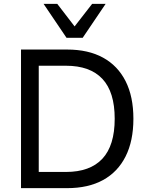

<svg xmlns="http://www.w3.org/2000/svg" viewBox="-20 -976 775 996"><path d="M89 0V-719H328Q438 -719 514.5 -677Q591 -635 631.5 -555Q672 -475 672 -360Q672 -245 631.5 -164.5Q591 -84 514.5 -42Q438 0 328 0ZM181 -84H322Q447 -84 511 -152.5Q575 -221 575 -360Q575 -499 511 -567Q447 -635 322 -635H181ZM325 -780 206 -956H277L367 -839L458 -956H528L409 -780Z"/></svg>

Font: Nunitoga
Style: Medium
Weight: 500
Designer: Vernon Adams
Foundry: Vernon Adams
Version: Version 1.0